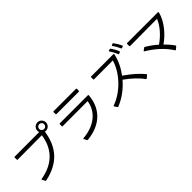

<svg xmlns="http://www.w3.org/2000/svg" viewBox="220 -2136 3451 3451"><g transform="rotate(-45 1945.0 -411.0)"><path d="M224 24C227 30 232 32 239 31C609 -46 794 -267 842 -607C850 -605 858 -604 866 -604C926 -604 974 -652 974 -712C974 -771 926 -820 866 -820C806 -820 758 -772 758 -712C758 -699 761 -685 765 -674L141 -673C133 -673 129 -668 129 -661V-609C129 -601 133 -597 141 -597C278 -597 621 -599 758 -600C719 -328 562 -109 201 -47C192 -45 189 -39 194 -32ZM866 -649C833 -649 803 -678 803 -712C803 -746 832 -774 866 -774C901 -774 928 -746 928 -712C928 -678 901 -649 866 -649Z M1201 -695C1201 -688 1205 -683 1213 -683H1781C1789 -683 1793 -688 1793 -695V-744C1793 -752 1789 -756 1781 -756H1213C1205 -756 1201 -752 1201 -744ZM1271 36C1274 42 1278 44 1285 44C1649 7 1840 -209 1863 -511C1864 -519 1859 -523 1851 -523H1138C1130 -523 1126 -519 1126 -511V-462C1126 -454 1130 -450 1138 -450C1348 -451 1568 -451 1773 -452C1745 -243 1574 -60 1250 -33C1241 -33 1237 -27 1242 -19Z M2915 -701C2922 -704 2925 -709 2922 -717C2901 -764 2867 -821 2836 -861C2831 -866 2826 -867 2819 -865L2792 -854C2784 -851 2782 -845 2788 -838C2821 -796 2851 -740 2869 -696C2872 -689 2877 -686 2885 -689ZM2805 -664C2812 -667 2815 -672 2812 -680C2795 -726 2763 -784 2730 -827C2725 -833 2720 -834 2714 -832L2685 -821C2677 -818 2676 -812 2681 -805C2713 -761 2743 -704 2759 -659C2762 -652 2767 -649 2775 -652ZM2076 3C2080 9 2085 11 2092 9C2239 -48 2379 -151 2489 -280C2627 -183 2728 -83 2796 10C2801 17 2807 17 2813 12L2862 -30C2868 -35 2869 -41 2864 -47C2791 -136 2692 -229 2535 -337C2619 -449 2681 -577 2709 -708C2710 -717 2706 -721 2698 -721H2133C2125 -721 2121 -717 2121 -709V-659C2121 -651 2125 -647 2133 -647C2252 -647 2500 -648 2610 -648C2551 -430 2331 -163 2049 -64C2041 -61 2038 -55 2043 -48Z M3597 -23C3602 -28 3603 -34 3599 -40C3561 -96 3512 -153 3457 -207C3608 -312 3761 -486 3807 -674C3809 -683 3805 -688 3797 -688H3014C3006 -688 3002 -683 3002 -676V-624C3002 -617 3006 -612 3014 -612L3701 -616C3656 -498 3546 -363 3398 -262C3333 -320 3261 -372 3188 -414C3182 -417 3176 -417 3171 -413L3126 -379C3119 -374 3119 -367 3127 -363C3288 -268 3438 -137 3532 15C3537 22 3543 23 3549 17Z"/></g></svg>

Font: LINE Seed JP App_OTF Regular
Style: Regular
Weight: 400
Designer: LY Corporation & Fontrix & Fontworks
Version: Version 1.002